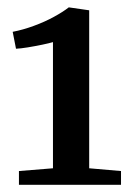

<svg xmlns="http://www.w3.org/2000/svg" viewBox="-20 -925 354 522"><path d="M124 -467.5V-810.5Q114 -807.5 94.8 -803.5Q75.5 -799.5 55.5 -796.2Q35.5 -793 23.5 -792.5L14.5 -838.5Q43 -844 72.2 -854.8Q101.5 -865.5 126.2 -879Q151 -892.5 167 -905L222.5 -897V-467.5L309 -460V-422.5H31.5V-460Z"/></svg>

Font: Merriweather 48pt SemiBold
Style: Regular
Weight: 600
Version: Version 2.100